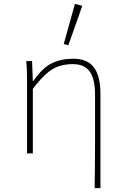

<svg xmlns="http://www.w3.org/2000/svg" viewBox="-20 -794 640 994"><path d="M470 180Q471 120 471.5 59.5Q472 -1 472 -62Q472 -123 472 -183.5Q472 -244 472 -304Q472 -384 445 -423Q418 -462 357 -462Q319 -462 287 -452Q255 -442 222.5 -414.5Q190 -387 150 -334V0H120V-360Q120 -389 119.5 -415.5Q119 -442 116 -478H146L150 -374H152Q199 -442 247.5 -466Q296 -490 360 -490Q432 -490 466 -445.5Q500 -401 500 -308V180ZM334 -560 310 -566 368 -774 406 -764Z"/></svg>

Font: Source Code Pro ExtraLight
Style: Regular
Weight: 200
Monospace: yes
Designer: Paul D. Hunt, Teo Tuominen
Foundry: Adobe
Version: Version 1.026;hotconv 1.1.0;makeotfexe 2.6.0